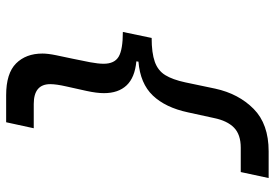

<svg xmlns="http://www.w3.org/2000/svg" viewBox="-158 -636 915 640"><g transform="rotate(-90 300.0 -316.5)"><path d="M302 -754Q375 -754 408 -721Q441 -688 441 -633Q441 -615 435.5 -588Q430 -561 423.5 -531Q417 -501 412 -474Q407 -447 407 -429Q407 -393 430.5 -379Q454 -365 513 -365L493 -269Q443 -269 413.5 -258.5Q384 -248 369 -223.5Q354 -199 345 -157L324 -57Q307 21 256.5 71Q206 121 115 121H26L46 28H127Q171 28 194 5.5Q217 -17 226 -61L245 -148Q261 -223 301 -265Q341 -307 414 -313L415 -320Q361 -325 335 -352.5Q309 -380 309 -428Q309 -452 316.5 -486.5Q324 -521 331.5 -554Q339 -587 339 -607Q339 -662 273 -662H192L212 -754Z"/></g></svg>

Font: Geist Mono Medium
Style: Italic
Weight: 500
Italic angle: -12°
Monospace: yes
Designer: Basement.studio, Andrés Briganti, Mateo Zaragoza
Foundry: Basement.studio, Vercel, Andrés Briganti, Guido Ferreyra, Mateo Zaragoza
Version: Version 1.500; ttfautohint (v1.8.4.7-5d5b)